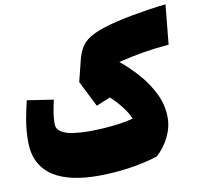

<svg xmlns="http://www.w3.org/2000/svg" viewBox="-89 -911 1042 1015"><g transform="rotate(-10 432.5 -403.5)"><path d="M864.7 -819.3 843.8 -606.4Q772.9 -600.6 709.2 -590.1Q645.5 -579.6 571.3 -561.5Q619.1 -522.9 665.3 -471.2Q711.4 -419.4 741.7 -357.7Q772 -295.9 772 -227.5Q772 -174.3 745.6 -122.1Q719.2 -69.8 678.7 -34.7Q599.6 -10.3 518.1 0.7Q436.5 11.7 354.5 11.7Q286.6 11.7 226.6 -0.5Q166.5 -12.7 120.8 -40.8Q75.2 -68.8 49.3 -115.7Q23.4 -162.6 23.4 -231.9Q23.4 -291.5 32.7 -344Q42 -396.5 54.2 -447.3L195.8 -425.8Q187 -387.2 182.4 -357.9Q177.7 -328.6 177.7 -298.8Q177.7 -270.5 202.1 -255.1Q226.6 -239.7 265.9 -234.1Q305.2 -228.5 350.1 -228.5Q389.2 -228.5 433.3 -231.4Q477.5 -234.4 518.6 -240.2Q559.6 -246.1 588.9 -254.9Q575.7 -286.6 549.1 -321Q522.5 -355.5 489.3 -385.7L414.1 -354.5L344.2 -493.7L371.6 -604Q381.8 -646 398.7 -673.3Q415.5 -700.7 445.6 -719.5Q475.6 -738.3 524.4 -754.4Q551.8 -763.7 592.3 -773.4Q632.8 -783.2 680.2 -792Q727.5 -800.8 775.4 -808.1Q823.2 -815.4 864.7 -819.3Z"/></g></svg>

Font: Pinar-DS1-FD Black
Style: Regular
Weight: 900
Designer: Amin Abedi
Version: Version 2.000